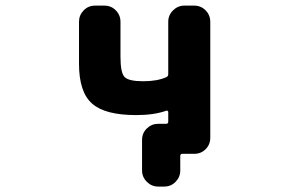

<svg xmlns="http://www.w3.org/2000/svg" viewBox="-20 -568 1040 687"><path d="M545.9 99.6Q522.5 99.6 505.4 82.5Q488.3 65.4 488.3 42V-67.4Q488.3 -91.8 505.4 -108.4Q522.5 -125 545.9 -125H574.2Q582 -125 582 -132.8V-167Q582 -169.9 579.6 -171.4Q577.1 -172.9 575.2 -171.9Q531.2 -156.2 467.8 -156.2Q355.5 -156.2 309.6 -197.3Q262.7 -238.3 262.7 -339.8V-490.2Q262.7 -513.7 279.3 -530.8Q295.9 -547.9 320.3 -547.9H353.5Q377.9 -547.9 394.5 -530.8Q411.1 -513.7 411.1 -490.2V-365.2Q411.1 -307.6 425.8 -292.5Q440.4 -277.3 492.2 -277.3Q543 -277.3 575.2 -292Q582 -294.9 582 -302.7V-490.2Q582 -513.7 599.1 -530.8Q616.2 -547.9 639.6 -547.9H674.8Q699.2 -547.9 715.8 -530.8Q732.4 -513.7 732.4 -490.2V-75.2Q732.4 -50.8 715.8 -34.2Q699.2 -17.6 674.8 -17.6H632.8Q625 -17.6 625 -9.8V42Q625 65.4 608.4 82.5Q591.8 99.6 567.4 99.6Z"/></svg>

Font: Rounded Mgen+ 1mn bold
Style: Bold
Weight: 700
Designer: [Source Han Sans]
Ryoko NISHIZUKA  (kana & ideographs); Paul D. Hunt (Latin, Greek & Cyrillic); Wenlong ZHANG  (bopomofo
Version: Version 1.059.20150602